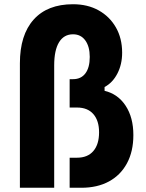

<svg xmlns="http://www.w3.org/2000/svg" viewBox="-20 -887 690 907"><path d="M309 0H364Q440 0 495 -30Q550 -60 580 -116Q610 -172 610 -249Q610 -332 573.5 -387.5Q537 -443 474 -458V-476Q512 -496 534.5 -539.5Q557 -583 557 -638Q557 -706 527.5 -757.5Q498 -809 446 -838Q394 -867 325 -867Q204 -867 139 -794.5Q74 -722 74 -588V0H236V-578Q236 -650 259 -687.5Q282 -725 325 -725Q362 -725 383 -696Q404 -667 404 -618Q404 -568 383.5 -540.5Q363 -513 325 -513H309V-379H344Q394 -379 421 -348Q448 -317 448 -262Q448 -205 421 -173.5Q394 -142 344 -142H309Z"/></svg>

Font: Martian Mono SemiCondensed
Style: Bold
Weight: 700
Width: 4
Designer: Roman Shamin
Foundry: Evil Martians
Version: Version 1.000